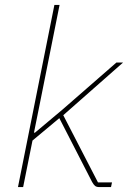

<svg xmlns="http://www.w3.org/2000/svg" viewBox="-20 -760 520 780"><path d="M53 0 201 -740H222L141 -335L118 -221H122L234 -315L453 -506H480L237 -292L378 -19H435L431 0H383Q372 0 366 -5Q360 -10 354 -21L221 -280L112 -189L74 0Z"/></svg>

Font: IBM Plex Sans Thin
Style: Italic
Weight: 250
Italic angle: -11.31°
Designer: Mike Abbink, Paul van der Laan, Pieter van Rosmalen
Foundry: Bold Monday
Version: Version 3.201